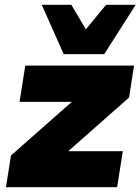

<svg xmlns="http://www.w3.org/2000/svg" viewBox="-20 -785 589 805"><path d="M5 0 26 -133 281 -358H62L86 -510H542L521 -376L266 -151H495L471 0ZM247 -558 155 -765H279L340 -662L425 -765H549L417 -558Z"/></svg>

Font: Mulish ExtraBlack
Style: Italic
Weight: 1000
Italic angle: -9°
Designer: Vernon Adams
Foundry: Vernon Adams
Version: Version 3.603; ttfautohint (v1.8.3)